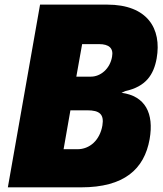

<svg xmlns="http://www.w3.org/2000/svg" viewBox="-20 -804 701 824"><path d="M13.7 0H328.1C513.2 0 599.1 -78.1 622.1 -206.5C641.6 -317.9 603.5 -392.1 501.5 -405.8L518.1 -413.1C606.4 -432.6 639.6 -483.4 652.3 -553.2C674.8 -681.2 612.8 -784.2 439.9 -784.2H151.9ZM307.6 -475.1 332.5 -614.7H404.8C447.8 -614.7 467.8 -597.2 460.9 -560.5C452.1 -508.3 411.1 -475.1 370.6 -475.1ZM252.9 -163.6 282.2 -330.6H354.5C406.7 -330.6 427.7 -314 419.4 -265.1C408.2 -201.7 364.7 -163.6 312.5 -163.6Z"/></svg>

Font: Decalotype Black Italic
Style: Regular
Weight: 900
Italic angle: -10°
Designer: Alfredo Marco Pradil
Foundry: Alfredo Marco Pradil
Version: Version 1.0